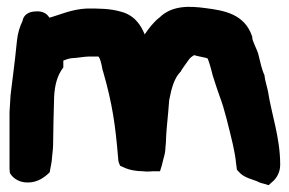

<svg xmlns="http://www.w3.org/2000/svg" viewBox="-20 -531 849 564"><path d="M8 -35C8 -34 9 -24 9 -23C19 -5 40 6 63 5C90 5 111 -10 126 -25C128 -39 132 -51 133 -70V-71C133 -73 136 -93 136 -106C137 -169 137 -179 139 -247C141 -282 148 -309 166 -333V-353C173 -356 182 -359 190 -360C212 -361 227 -365 243 -365H269C269 -365 275 -362 281 -327V-326L282 -324C311 -224 319 -161 327 -67C327 -56 330 -51 333 -44L342 -40C360 -31 383 -28 399 -28C413 -26 426 -28 431 -28H450L455 -44C457 -51 459 -59 461 -68C463 -74 466 -86 466 -98C467 -107 468 -118 468 -130C470 -165 473 -182 477 -237C484 -273 492 -302 511 -321C516 -331 522 -337 532 -352C538 -361 541 -363 550 -369C567 -364 586 -362 590 -359C592 -355 598 -337 604 -313V-312C612 -286 620 -263 626 -246C639 -213 653 -153 664 -107C668 -89 672 -68 674 -47L676 -32L680 -28C695 -9 722 -4 734 1C743 6 751 8 756 9L769 13L779 4C793 -7 803 -26 803 -46V-49C803 -125 778 -195 768 -258V-259C764 -279 759 -292 757 -308V-310C749 -326 744 -351 739 -371C736 -384 721 -411 721 -420V-423C699 -490 639 -500 585 -507C535 -514 485 -515 449 -480C432 -467 418 -449 405 -430C394 -457 375 -487 334 -497C303 -506 271 -506 236 -506C190 -504 158 -488 125 -479C111 -503 84 -497 79 -497C67 -496 49 -489 46 -469C39 -455 32 -434 30 -413L24 -357L18 -308C16 -289 13 -272 11 -251L8 -202Z"/></svg>

Font: Vapor
Style: Blk
Weight: 900
Foundry: Cannot Into Space Fonts
Version: Version 0.179